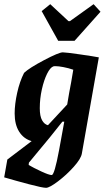

<svg xmlns="http://www.w3.org/2000/svg" viewBox="-47 -714 518 917"><path d="M425 -440 344 19Q340 44 305 83Q270 122 229.5 152.5Q189 183 173 183Q156 183 91.5 166Q27 149 -27 133L-12 48L104 -40Q66 -51 44.5 -85Q23 -119 23 -172Q23 -216 35 -270.5Q47 -325 68 -366Q92 -389 163 -426.5Q234 -464 253 -464Q266 -464 333 -454.5Q400 -445 425 -440ZM143 -197Q143 -159 154 -139.5Q165 -120 182 -116L274 -215Q283 -271 293 -322L303 -381Q280 -389 256 -393.5Q232 -398 218 -398Q210 -398 208 -397Q193 -392 178 -362Q163 -332 153 -287.5Q143 -243 143 -197ZM235 4 260 -133H251Q194 -60 124 23L91 63L90 74Q112 87 149.5 104.5Q187 122 200 122Q213 122 235 4ZM152 -661 193 -694 280 -613H287L400 -694L433 -658L309 -519H231Z"/></svg>

Font: Grenze SemiBold
Style: Italic
Weight: 600
Italic angle: -10°
Designer: Renata Polastri
Foundry: Omnibus-Type
Version: Version 1.002; ttfautohint (v1.8)